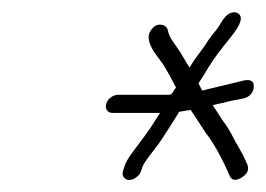

<svg xmlns="http://www.w3.org/2000/svg" viewBox="-20 -467 440 318"><path d="M156.1 -295.5C154.7 -291.2 155.1 -287.5 157.1 -284.5C159.2 -281.5 162.2 -280 166.2 -280H245.2C242.8 -276.7 239 -270.8 233.9 -262.5C228.8 -254.1 217 -237.8 198.6 -213.5C192.3 -205.2 188.1 -197.7 186 -191L183.8 -184C182.5 -180 182.9 -176.5 185 -173.5C187 -170.5 190 -169 194 -169C198 -169 202 -170.5 206 -173.5C209.9 -176.5 212.5 -180 213.8 -184L216 -191C217.3 -195 224.6 -205.5 238 -222.5C242.4 -228.2 246.7 -234.2 250.7 -240.5C254.7 -246.8 259 -253.5 263.5 -260.5C268.1 -267.5 272.5 -274.7 276.8 -282C278.2 -282 280.4 -282.3 283.6 -283C286.9 -283.7 290.9 -284.3 295.8 -285L320.7 -247C334 -229.9 347.2 -206.2 360.3 -176C363.7 -168 370.4 -167 380.3 -173C390.2 -179 393.2 -186.6 389.2 -195.7C385.3 -204.8 380.9 -213.4 376.2 -221.5C372 -228.5 367.9 -236 363.8 -244C359.7 -252 354.5 -260 348.4 -268L332.3 -293C342.3 -295 352.4 -297.3 362.5 -300L383.8 -304C394.2 -307.1 399.7 -313.5 400.3 -323C400.9 -332 395.9 -335.7 385.3 -334L364.7 -329C350.3 -325.7 339.2 -323 331.2 -321C323.2 -319 317.8 -317.7 314.9 -317L308.7 -329C312.4 -334.3 317.9 -343.1 325.1 -355.2C332.4 -367.3 344.6 -383.9 361.8 -405C380.5 -427.9 383.8 -441.5 371.8 -446C368.2 -447.3 364.2 -446.8 359.8 -444.5C355.4 -442.2 351.2 -437.6 347.1 -430.9C343.1 -424.1 340.1 -419.7 338.3 -417.5C334.5 -413.2 330.3 -407.7 325.5 -401C321.4 -394.3 316.5 -387.3 310.9 -380C305.2 -372.7 299.7 -364.7 294.3 -356L294 -355C293 -356.3 291.5 -358.8 289.3 -362.5C287.2 -366.2 283.7 -372 278.9 -380L265.2 -400C261.6 -405.3 259.3 -410.5 258.4 -415.4C257.5 -420.3 255.1 -423.5 251.1 -425C242.5 -428.2 235.3 -425.2 229.3 -416C223.4 -407 225.9 -394.7 236.6 -379L251.2 -359C258.7 -346.3 265.5 -334 271.5 -322C270.4 -320.7 267.9 -317 264 -311C261.8 -310.3 260 -310 258.7 -310H175.7C171.7 -310 167.8 -308.7 163.9 -306C160.1 -303.3 157.5 -299.8 156.1 -295.5Z"/></svg>

Font: Proton
Style: ExBdExtSuIt
Weight: 500
Version: Version 1.017